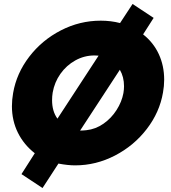

<svg xmlns="http://www.w3.org/2000/svg" viewBox="-20 -818 858 966"><path d="M194 128 274 5Q321 14 358 14Q463 14 558.5 -35.5Q654 -85 718.5 -169Q783 -253 800 -352Q806 -385 806 -417Q806 -487 779 -545.5Q752 -604 700 -645L753 -728L647 -798L584 -702Q538 -714 487 -714Q381 -714 286 -665Q191 -616 127 -532.5Q63 -449 46 -350Q40 -316 40 -284Q40 -211 70 -150.5Q100 -90 155 -47L88 58ZM242 -314Q242 -333 245 -352Q254 -404 284 -446.5Q314 -489 359 -514Q404 -539 455 -539Q469 -539 476 -538L269 -221Q242 -258 242 -314ZM604 -384Q604 -368 601 -350Q593 -306 566.5 -264.5Q540 -223 500.5 -195.5Q461 -168 415 -163Q397 -161 383 -161L583 -467Q604 -431 604 -384Z"/></svg>

Font: Geom Black
Style: Bold Italic
Weight: 900
Italic angle: -10°
Version: Version 1.102